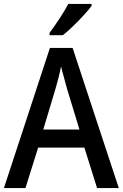

<svg xmlns="http://www.w3.org/2000/svg" viewBox="-20 -961 627 981"><path d="M476 0 411 -207H175L110 0H0L235 -716H351L587 0ZM322 -509Q317 -530 307 -564.5Q297 -599 292 -622Q287 -595 278.5 -562Q270 -529 264 -509L201 -299H386ZM448 -931Q434 -912 408 -883.5Q382 -855 353 -827Q324 -799 301 -781H233V-793Q257 -825 284 -866Q311 -907 329 -941H448Z"/></svg>

Font: Noto Sans Telugu SemiCondensed Medium
Style: Regular
Weight: 500
Width: 4
Designer: Jelle Bosma - Monotype Design Team
Foundry: Monotype Imaging Inc.
Version: Version 2.005; ttfautohint (v1.8.4.7-5d5b)